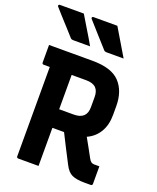

<svg xmlns="http://www.w3.org/2000/svg" viewBox="-169 -1047 939 1146"><g transform="rotate(20 300.0 -473.5)"><path d="M161 -947Q188 -901 212.5 -861.5Q237 -822 263 -776H155Q145 -776 139 -782Q113 -811 95.5 -830.5Q78 -850 64 -865Q50 -880 36 -896Q22 -912 3 -933Q-1 -938 1 -942.5Q3 -947 9 -947ZM374 -947Q401 -901 425 -861.5Q449 -822 476 -776H367Q357 -776 351 -782Q325 -811 307.5 -830.5Q290 -850 276.5 -865Q263 -880 249 -896Q235 -912 216 -933Q212 -938 214 -942.5Q216 -947 222 -947ZM218 0H90Q79 0 79 -11V-578H41Q30 -578 30 -589V-700H306Q428 -700 480 -644.5Q532 -589 532 -494V-438Q532 -374 505 -329Q478 -284 429 -262Q445 -234 460 -206.5Q475 -179 492 -148Q500 -133 508 -127.5Q516 -122 527 -122H560V-11Q560 0 549 0H509Q458 0 430 -13Q402 -26 382 -66Q359 -110 336.5 -154Q314 -198 292 -242H218ZM311 -578H218V-360H311Q392 -360 392 -436V-501Q392 -539 373 -558Q353 -578 311 -578Z"/></g></svg>

Font: Recursive Mn Lnr St
Style: Bold
Weight: 700
Monospace: yes
Version: Version 1.079;hotconv 1.0.112;makeotfexe 2.5.65598; ttfautoh